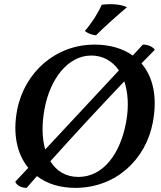

<svg xmlns="http://www.w3.org/2000/svg" viewBox="-20 -901 781 930"><path d="M595 -866C567 -880 520 -884 473 -878C460 -848 430 -796 391 -751C406 -739 425 -732 445 -730C488 -773 543 -822 595 -866ZM730 -660C719 -675 698 -685 672 -685L623 -632C574 -667 510 -685 438 -685C251 -685 99 -553 63 -368C41 -253 62 -155 117 -88L54 -21C61 -2 84 9 109 9C125 -10 142 -28 159 -48C207 -11 270 9 345 9C541 9 686 -128 720 -307C744 -432 721 -529 665 -594ZM196 -375C223 -519 309 -632 422 -632C478 -632 524 -606 556 -560L199 -177C183 -232 182 -301 196 -375ZM591 -310C563 -156 480 -44 360 -44C298 -44 253 -73 224 -120C337 -246 463 -382 582 -507C600 -454 605 -386 591 -310Z"/></svg>

Font: Vollkorn Semibold
Style: Italic
Weight: 600
Italic angle: -11°
Designer: Friedrich Althausen
Foundry: Friedrich Althausen
Version: Version 4.015;PS 004.015;hotconv 1.0.88;makeotf.lib2.5.64775